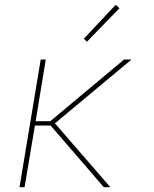

<svg xmlns="http://www.w3.org/2000/svg" viewBox="-20 -777 640 797"><path d="M61 0 149 -530H170L128 -274H189L495 -530H526L208 -265L438 0H411L190 -256H125L82 0ZM341 -604 328 -616 460 -757 476 -743Z"/></svg>

Font: Iosevka Curly ThExObl
Style: Regular
Weight: 100
Width: 7
Italic angle: -9°
Monospace: yes
Designer: Belleve Invis
Foundry: Belleve Invis
Version: Version 11.1.0; ttfautohint (v1.8.3)